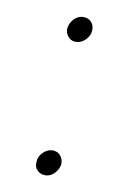

<svg xmlns="http://www.w3.org/2000/svg" viewBox="-34 -326 244 354"><g transform="rotate(5 87.5 -148.5)"><path d="M79 -273Q78 -264 83.5 -257Q89 -250 99 -250Q108 -250 116 -257Q124 -264 125 -273Q127 -283 121 -290Q115 -297 105 -297Q96 -297 88.5 -290Q81 -283 79 -273ZM44 -23Q42 -14 48 -7Q54 0 64 0Q73 0 80.5 -7Q88 -14 90 -23Q91 -33 85.5 -40Q80 -47 70 -47Q61 -47 53 -40Q45 -33 44 -23Z"/></g></svg>

Font: Josefin Slab Thin ExtraLight
Style: Italic
Weight: 250
Italic angle: -12°
Version: Version 2.000